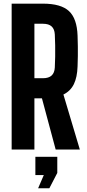

<svg xmlns="http://www.w3.org/2000/svg" viewBox="-20 -820 478 1053"><path d="M43.9 0V-800H215.4Q314.1 -800 358.1 -759.3Q402.1 -718.7 405.4 -624.8Q406.6 -591.7 406.9 -565.1Q407.3 -538.5 406.9 -512.6Q406.6 -486.7 405.4 -456Q403.5 -396 385 -358.3Q366.6 -320.6 327.8 -301.6L417.8 0H285.3L210 -280.7H168.7V0ZM168.7 -391H215.2Q247.4 -391 263.3 -406Q279.1 -420.9 280.6 -449.5Q282.1 -478.5 282.6 -509.5Q283.1 -540.4 282.6 -571.3Q282.1 -602.2 280.6 -631.2Q279.1 -660.2 263.3 -674.9Q247.6 -689.7 215.4 -689.7H168.7ZM189 212.6 220.3 140H174V40H294.2V128.4L250.6 212.6Z"/></svg>

Font: Big Shoulders Thin
Style: Regular
Weight: 100
Designer: Patric King
Foundry: XO Type Co
Version: Version 2.002